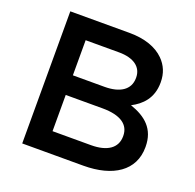

<svg xmlns="http://www.w3.org/2000/svg" viewBox="-124 -828 969 956"><g transform="rotate(20 361.0 -350.0)"><path d="M404 -700H90V0H414C570 0 673 -67 673 -192V-194C673 -289 616 -336 534 -364C586 -391 634 -436 634 -520V-522C634 -569 618 -607 587 -638C547 -678 484 -700 404 -700ZM379 -405H211V-591H388C467 -591 511 -557 511 -502V-500C511 -436 458 -405 379 -405ZM415 -109H211V-301H406C503 -301 550 -266 550 -207V-205C550 -142 499 -109 415 -109Z"/></g></svg>

Font: Mission Medium
Style: Regular
Weight: 500
Version: Version 1.000;FEAKit 1.0